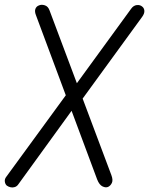

<svg xmlns="http://www.w3.org/2000/svg" viewBox="-53 -794 632 814"><path d="M-24 -7Q-31 -13 -32.5 -24Q-34 -35 -26 -45L242 -412L259 -422L503 -757Q513 -771 527 -772.5Q541 -774 550 -766Q558 -760 559 -748.5Q560 -737 550 -723L285 -359L267 -347L25 -13Q19 -4 10 -1Q1 2 -8 0Q-17 -2 -24 -7ZM406 -2Q396 3 382 -3.5Q368 -10 359 -33L100 -728Q93 -745 97 -756Q101 -767 112 -771Q123 -776 137 -771.5Q151 -767 157 -750L419 -52Q427 -31 421.5 -19Q416 -7 406 -2Z"/></svg>

Font: Edu QLD Beginner
Style: Regular
Weight: 400
Designer: Tina and Corey Anderson
Foundry: Google for Education
Version: Version 1.003